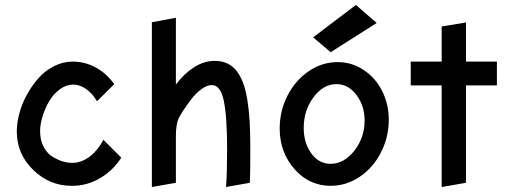

<svg xmlns="http://www.w3.org/2000/svg" viewBox="-20 -751 2062 776"><path d="M275.9 -92.8H271Q253.4 -92.8 233.6 -98.6Q213.9 -104.5 192.1 -117.7Q170.4 -130.9 156.2 -157.7Q142.1 -184.6 142.1 -221.2Q142.1 -249.5 152.3 -282Q162.6 -314.5 179.4 -343Q196.3 -371.6 222.2 -390.4Q248 -409.2 275.9 -409.2Q302.2 -409.2 327.6 -391.6Q353 -374 372.1 -341.8L441.9 -411.1Q409.2 -455.6 366 -478.8Q322.8 -502 273.9 -502Q234.4 -502 198 -483.4Q161.6 -464.8 135 -434.6Q108.4 -404.3 88.1 -367.2Q67.9 -330.1 57.9 -291.5Q47.9 -252.9 47.9 -219.2Q47.9 -128.9 114 -64.5Q180.2 0 269 0H278.8Q336.9 -2 387.2 -32.5Q437.5 -63 470.2 -113.8L397.9 -186Q376 -144 343.8 -119.1Q311.5 -94.2 275.9 -92.8Z M690.9 -201.2Q690.9 -247.6 701.7 -272Q709 -286.1 721.4 -305.4Q733.9 -324.7 752.7 -349.4Q771.5 -374 793.9 -390.6Q816.4 -407.2 835.9 -407.2Q871.1 -407.2 884.5 -343.8Q897.9 -280.3 897.9 -146Q897.9 -54.7 893.6 4.9L989.7 -12.2Q991.7 -44.4 991.7 -151.9Q991.7 -212.4 989 -259.5Q986.3 -306.6 979.7 -347.2Q973.1 -387.7 962.4 -416.3Q951.7 -444.8 935.5 -465.1Q919.4 -485.4 897.7 -495.1Q876 -504.9 847.7 -504.9Q804.2 -504.9 763.7 -478.8Q723.1 -452.6 690.9 -409.2V-679.2L593.8 -661.1V4.9L690.9 -12.2Z M1245.6 -600.1 1316.4 -540 1502.4 -658.2 1418.5 -731ZM1316.4 0Q1379.4 0 1433.6 -36.4Q1487.8 -72.8 1519.5 -134.5Q1551.3 -196.3 1551.3 -268.1Q1551.3 -330.1 1524.4 -383.3Q1497.6 -436.5 1449.7 -468.3Q1401.9 -500 1344.7 -500Q1282.2 -500 1228.3 -463.6Q1174.3 -427.2 1142.3 -365.2Q1110.4 -303.2 1110.4 -231.9Q1110.4 -135.7 1169.9 -67.9Q1229.5 0 1316.4 0ZM1340.3 -411.1Q1387.2 -411.1 1420.4 -367.4Q1453.6 -323.7 1453.6 -264.2Q1453.6 -194.3 1411.9 -141.6Q1370.1 -88.9 1316.4 -88.9Q1268.6 -88.9 1238 -131.3Q1207.5 -173.8 1207.5 -233.9Q1207.5 -304.7 1247.1 -357.9Q1286.6 -411.1 1340.3 -411.1Z M1988.3 -502H1863.3V-660.2L1765.1 -644V-502H1640.1V-405.8H1765.1V4.9L1863.3 -12.2V-405.8H1988.3Z"/></svg>

Font: Comic Neue Angular
Style: Bold
Weight: 700
Designer: Craig Rozynski
Foundry: Craig Rozynski
Version: Version 2.003